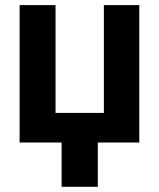

<svg xmlns="http://www.w3.org/2000/svg" viewBox="-20 -550 614 741"><path d="M517.6 0H357.4V170.9H217.8V0H55.7V-530.3H194.3V-114.3H380.9V-530.3H517.6Z"/></svg>

Font: Pretendard GOV
Style: Bold
Weight: 700
Designer: Base glyphs from Inter by Rasmus Andersson; Hangeul glyphs from Noto Sans CJK(Source Han Sans) by Jang Soo-young and Kan
Foundry: Kil Hyung-jin
Version: Version 1.309